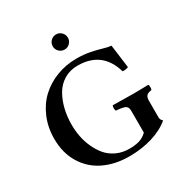

<svg xmlns="http://www.w3.org/2000/svg" viewBox="-193 -994 1102 1153"><g transform="rotate(-30 358.0 -417.5)"><path d="M389.2 -658.2Q441.4 -658.2 484.6 -649.4Q527.8 -640.6 559.6 -630.9Q591.3 -621.1 611.8 -620.1Q617.2 -582.5 623.5 -530.5Q629.9 -478.5 632.8 -459Q615.7 -451.7 592.8 -453.1Q544.9 -618.2 375 -618.2Q321.8 -618.2 280.8 -593.5Q239.7 -568.8 215.6 -527.1Q191.4 -485.4 179.2 -434.6Q167 -383.8 167 -327.1Q167 -286.1 174.8 -245.6Q182.6 -205.1 200.4 -165.8Q218.3 -126.5 243.9 -96.4Q269.5 -66.4 308.8 -48.1Q348.1 -29.8 396 -29.8Q437.5 -29.8 466.8 -38.8Q496.1 -47.9 519 -70.8V-221.2Q519 -249 502.2 -257.3Q485.4 -265.6 439.9 -269Q435.5 -273.4 435.5 -287.6Q435.5 -301.8 439.9 -306.2Q529.8 -304.2 580.1 -304.2Q631.3 -304.2 685.1 -306.2Q689.5 -301.8 689.5 -287.6Q689.5 -273.4 685.1 -269Q662.6 -266.6 651.9 -256.3Q641.1 -246.1 641.1 -221.2V-104Q641.1 -89.4 655.8 -76.2Q607.4 -35.2 533.7 -12.7Q460 9.8 374 9.8Q275.4 9.8 199.2 -26.9Q123 -63.5 78.6 -136Q34.2 -208.5 34.2 -307.1Q34.2 -385.7 62.5 -452.4Q90.8 -519 138.9 -563.7Q187 -608.4 251.7 -633.3Q316.4 -658.2 389.2 -658.2ZM304.2 -792Q304.2 -814.5 319.6 -829.8Q335 -845.2 356.9 -845.2Q378.4 -845.2 393.8 -829.8Q409.2 -814.5 409.2 -792Q409.2 -771 393.8 -755.6Q378.4 -740.2 356.9 -740.2Q335.4 -740.2 319.8 -755.6Q304.2 -771 304.2 -792Z"/></g></svg>

Font: Common Serif SemiBold
Style: Regular
Weight: 600
Designer: Philipp H. Poll, Khaled Hosny
Foundry: Stefan Peev, Context Ltd.
Version: Version 1.026